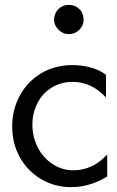

<svg xmlns="http://www.w3.org/2000/svg" viewBox="-20 -759 481 788"><path d="M279 -492Q206 -492 149.5 -458.5Q93 -425 61.5 -367Q30 -309 30 -240Q30 -170 61.5 -113.5Q93 -57 148.5 -24Q204 9 272 9Q349 9 420 -35V-125Q360 -60 281 -60Q235 -60 196 -85.5Q157 -111 135 -154Q113 -197 113 -247Q113 -296 134 -336.5Q155 -377 193 -400Q231 -423 278 -423Q356 -423 415 -359V-452Q389 -472 352.5 -482Q316 -492 279 -492ZM202 -678Q202 -655 220 -637Q238 -619 262 -619Q288 -619 305.5 -636.5Q323 -654 323 -678Q323 -705 305.5 -722Q288 -739 262 -739Q237 -739 219.5 -721.5Q202 -704 202 -678Z"/></svg>

Font: Geom Light
Style: Regular
Weight: 300
Version: Version 1.102